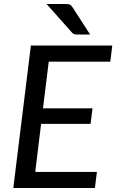

<svg xmlns="http://www.w3.org/2000/svg" viewBox="-20 -947 586 967"><path d="M47 0ZM535.5 -636.5H225.5L196.5 -401.5H446L436 -323H187L157.5 -81H468L458 0H47L135.5 -717.5H545.5ZM307.5 -927Q323 -927 330.8 -924.2Q338.5 -921.5 345.5 -910L434 -773H371.5Q361 -773 355 -774.5Q349 -776 342.5 -783L214.5 -927Z"/></svg>

Font: Lato Medium
Style: Italic
Weight: 500
Italic angle: -7°
Designer: Lukasz Dziedzic
Foundry: tyPoland Lukasz Dziedzic
Version: Version 2.006; 2014-01-15